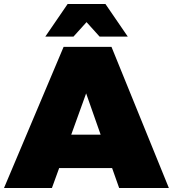

<svg xmlns="http://www.w3.org/2000/svg" viewBox="-30 -934 859 954"><path d="M400 -824 465 -752H605L494 -914H306L195 -752H335ZM562 0H809L524 -701H286L-10 0H228L264 -99H527ZM324 -265 398 -470 470 -265Z"/></svg>

Font: Montserrat-Arabic Black
Style: Regular
Weight: 900
Designer: Mohamed Gaber
Foundry: Kief Type Foundry
Version: Version 5.008;PS 005.008;hotconv 1.0.88;makeotf.lib2.5.64775